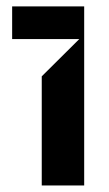

<svg xmlns="http://www.w3.org/2000/svg" viewBox="-20 -565 332 585"><path d="M107.2 0V-332.4L221.6 -446H17V-545.5H236.5V0Z"/></svg>

Font: Riot Sans
Style: Regular
Weight: 400
Designer: Rasmus Andersson
Foundry: rsms
Version: Version 3.005